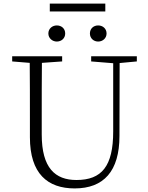

<svg xmlns="http://www.w3.org/2000/svg" viewBox="-20 -1037 828 1072"><path d="M297 -805C323 -805 344 -823 344 -850C344 -878 323 -895 297 -895C273 -895 250 -878 250 -850C250 -823 273 -805 297 -805ZM528 -805C553 -805 575 -823 575 -850C575 -878 553 -895 528 -895C503 -895 482 -878 482 -850C482 -823 503 -805 528 -805ZM258 -973H568V-1017H258ZM489 -694 612 -684V-303C612 -109 548 -32 407 -32C288 -32 213 -99 213 -286V-387C213 -489 213 -588 214 -686L327 -694V-723H48V-694L146 -686C147 -587 147 -488 147 -387V-271C147 -67 246 15 397 15C559 15 647 -81 647 -278L648 -685L744 -694V-723H489Z"/></svg>

Font: Noto Serif TC ExtraLight
Style: Regular
Weight: 200
Designer: Ryoko NISHIZUKA 西塚涼子 (kana & ideographs); Frank Grießhammer (Latin, Greek & Cyrillic); Wenlong ZHANG 张文龙 (bopomofo); San
Foundry: Adobe
Version: Version 2.001;hotconv 1.1.0;makeotfexe 2.6.0